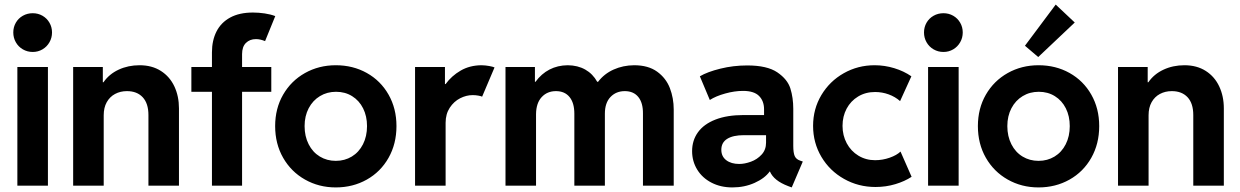

<svg xmlns="http://www.w3.org/2000/svg" viewBox="-20 -819 5469 847"><path d="M56.6 -523.4H191.4V0H56.6ZM38.6 -675.8Q38.6 -699.2 49.8 -718.8Q61 -738.3 80.8 -749.5Q100.6 -760.7 124.5 -760.7Q147.9 -760.7 167.5 -749.5Q187 -738.3 198.2 -718.8Q209.5 -699.2 209.5 -675.8Q209.5 -652.3 198.2 -632.6Q187 -612.8 167.5 -601.3Q147.9 -589.8 124.5 -589.8Q100.6 -589.8 80.8 -601.3Q61 -612.8 49.8 -632.6Q38.6 -652.3 38.6 -675.8Z M302.7 -523.4H433.6V-456.1H436.5Q461.4 -492.2 503.4 -511.7Q545.4 -531.2 595.7 -531.2Q650.4 -531.2 689.7 -506.1Q729 -481 749.3 -437.7Q769.5 -394.5 769.5 -340.8V0H634.8V-311.5Q634.8 -362.8 609.6 -389.9Q584.5 -417 540 -417Q510.7 -417 487.5 -404.5Q464.4 -392.1 450.9 -368.2Q437.5 -344.2 437.5 -310.5V0H302.7Z M824.2 -523.4H915V-587.9Q915 -640.6 935.1 -680.2Q955.1 -719.7 995.6 -741.7Q1036.1 -763.7 1095.7 -763.7Q1121.1 -763.7 1147.5 -759.8Q1173.8 -755.9 1194.3 -748L1149.4 -637.7Q1127.4 -646.5 1109.4 -646.5Q1082 -646.5 1064.9 -629.6Q1047.9 -612.8 1047.9 -580.1V-523.4H1176.8V-414.1H1047.9V0H915V-414.1H824.2Z M1193.8 -262.7Q1193.8 -340.3 1229 -401.4Q1264.2 -462.4 1325.4 -496.8Q1386.7 -531.2 1461.4 -531.2Q1537.1 -531.2 1598.1 -497.1Q1659.2 -462.9 1694.1 -401.6Q1729 -340.3 1729 -262.7Q1729 -184.6 1694.1 -122.8Q1659.2 -61 1597.9 -26.6Q1536.6 7.8 1461.4 7.8Q1386.7 7.8 1325.4 -26.9Q1264.2 -61.5 1229 -123Q1193.8 -184.6 1193.8 -262.7ZM1599.1 -262.7Q1599.1 -306.6 1581.8 -341.1Q1564.5 -375.5 1533.4 -394.8Q1502.4 -414.1 1462.4 -414.1Q1422.9 -414.1 1391.4 -395Q1359.9 -376 1341.8 -341.6Q1323.7 -307.1 1323.7 -262.7Q1323.7 -217.8 1341.6 -182.6Q1359.4 -147.5 1390.9 -128.4Q1422.4 -109.4 1461.4 -109.4Q1500.5 -109.4 1532 -128.4Q1563.5 -147.5 1581.3 -182.6Q1599.1 -217.8 1599.1 -262.7Z M1811 -523.4H1942.9V-448.2H1945.8Q1972.2 -484.4 2012.2 -507.6Q2052.2 -530.8 2104 -531.2Q2122.1 -530.8 2138.2 -527.8Q2154.3 -524.9 2161.6 -521.5L2106.9 -392.6Q2102.1 -395 2090.1 -397.2Q2078.1 -399.4 2064.9 -399.4Q2037.1 -399.4 2009.8 -385.5Q1982.4 -371.6 1964.1 -343.8Q1945.8 -315.9 1945.8 -277.3V0H1811Z M2210 -523.4H2339.8V-458H2342.3Q2368.2 -493.7 2404.1 -512.2Q2439.9 -530.8 2484.4 -531.2Q2528.8 -530.8 2562 -512Q2595.2 -493.2 2614.7 -458H2618.2Q2645.5 -493.7 2687 -512.2Q2728.5 -530.8 2777.3 -531.2Q2839.8 -531.2 2878.9 -502.9Q2918 -474.6 2935.1 -430.4Q2952.1 -386.2 2952.1 -335.9V0H2816.4V-317.4Q2816.9 -365.2 2795.9 -391.1Q2774.9 -417 2736.3 -417Q2697.8 -417 2673.1 -391.1Q2648.4 -365.2 2648.4 -317.4V0H2513.7V-317.4Q2513.7 -365.2 2492.4 -391.1Q2471.2 -417 2432.6 -417Q2394 -417 2369.6 -390.6Q2345.2 -364.3 2344.7 -315.4V0H2210Z M3033.2 -152.3Q3033.2 -199.7 3059.1 -235.6Q3085 -271.5 3136.2 -291.5Q3187.5 -311.5 3260.7 -311.5H3350.6V-336.9Q3350.6 -373.5 3328.4 -395.8Q3306.2 -418 3257.8 -418Q3220.7 -418 3179.2 -406.5Q3137.7 -395 3111.3 -377.9L3067.4 -482.4Q3100.6 -502 3157.7 -516.1Q3214.8 -530.3 3276.4 -530.3Q3364.3 -530.3 3409.2 -499.8Q3454.1 -469.2 3466.8 -428.5Q3479.5 -387.7 3479.5 -338.9V-175.8Q3479.5 -145 3485.8 -130.6Q3492.2 -116.2 3509.8 -110.4L3521.5 -106.4L3472.7 7.8L3457 2Q3393.6 -22 3376.5 -62.5H3375.5Q3353.5 -32.2 3308.8 -12.2Q3264.2 7.8 3210.9 7.8Q3159.2 7.8 3118.7 -13.2Q3078.1 -34.2 3055.7 -70.8Q3033.2 -107.4 3033.2 -152.3ZM3241.2 -95.7Q3265.1 -95.7 3292.7 -105.7Q3320.3 -115.7 3339.8 -137Q3359.4 -158.2 3359.4 -189.5V-222.7H3261.7Q3213.9 -222.7 3188 -206.5Q3162.1 -190.4 3162.1 -158.2Q3162.1 -128.9 3183.8 -112.3Q3205.6 -95.7 3241.2 -95.7Z M3566.9 -263.7Q3566.9 -338.4 3603.5 -399.7Q3640.1 -460.9 3702.4 -496.1Q3764.6 -531.2 3838.4 -531.2Q3882.3 -531.2 3924.8 -518.3Q3967.3 -505.4 4000.5 -482.4L3950.7 -373Q3929.2 -392.1 3900.4 -402.6Q3871.6 -413.1 3840.3 -413.1Q3798.3 -413.1 3765.6 -393.3Q3732.9 -373.5 3714.8 -339.6Q3696.8 -305.7 3696.8 -263.7Q3696.8 -221.7 3715.3 -187Q3733.9 -152.3 3766.8 -132.3Q3799.8 -112.3 3840.3 -112.3Q3873.5 -112.3 3904.8 -123.3Q3936 -134.3 3952.6 -150.4L4001.5 -39.1Q3971.2 -19 3929.7 -6.6Q3888.2 5.9 3842.3 5.9Q3766.6 5.9 3703.4 -29.8Q3640.1 -65.4 3603.5 -127.2Q3566.9 -189 3566.9 -263.7Z M4074.2 -523.4H4209V0H4074.2ZM4056.2 -675.8Q4056.2 -699.2 4067.4 -718.8Q4078.6 -738.3 4098.4 -749.5Q4118.2 -760.7 4142.1 -760.7Q4165.5 -760.7 4185.1 -749.5Q4204.6 -738.3 4215.8 -718.8Q4227.1 -699.2 4227.1 -675.8Q4227.1 -652.3 4215.8 -632.6Q4204.6 -612.8 4185.1 -601.3Q4165.5 -589.8 4142.1 -589.8Q4118.2 -589.8 4098.4 -601.3Q4078.6 -612.8 4067.4 -632.6Q4056.2 -652.3 4056.2 -675.8Z M4293.9 -262.7Q4293.9 -340.3 4329.1 -401.4Q4364.3 -462.4 4425.5 -496.8Q4486.8 -531.2 4561.5 -531.2Q4637.2 -531.2 4698.2 -497.1Q4759.3 -462.9 4794.2 -401.6Q4829.1 -340.3 4829.1 -262.7Q4829.1 -184.6 4794.2 -122.8Q4759.3 -61 4698 -26.6Q4636.7 7.8 4561.5 7.8Q4486.8 7.8 4425.5 -26.9Q4364.3 -61.5 4329.1 -123Q4293.9 -184.6 4293.9 -262.7ZM4699.2 -262.7Q4699.2 -306.6 4681.9 -341.1Q4664.6 -375.5 4633.5 -394.8Q4602.5 -414.1 4562.5 -414.1Q4522.9 -414.1 4491.5 -395Q4460 -376 4441.9 -341.6Q4423.8 -307.1 4423.8 -262.7Q4423.8 -217.8 4441.7 -182.6Q4459.5 -147.5 4491 -128.4Q4522.5 -109.4 4561.5 -109.4Q4600.6 -109.4 4632.1 -128.4Q4663.6 -147.5 4681.4 -182.6Q4699.2 -217.8 4699.2 -262.7ZM4501.5 -617.2 4637.2 -798.8 4721.2 -719.7 4560.1 -567.4Z M4912.1 -523.4H5043V-456.1H5045.9Q5070.8 -492.2 5112.8 -511.7Q5154.8 -531.2 5205.1 -531.2Q5259.8 -531.2 5299.1 -506.1Q5338.4 -481 5358.6 -437.7Q5378.9 -394.5 5378.9 -340.8V0H5244.1V-311.5Q5244.1 -362.8 5219 -389.9Q5193.8 -417 5149.4 -417Q5120.1 -417 5096.9 -404.5Q5073.7 -392.1 5060.3 -368.2Q5046.9 -344.2 5046.9 -310.5V0H4912.1Z"/></svg>

Font: Reddit Sans Vanilla
Style: Bold
Weight: 700
Designer: Stephen Hutchings
Foundry: Reddit
Version: Version 1.013